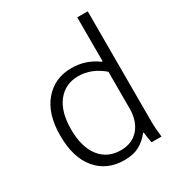

<svg xmlns="http://www.w3.org/2000/svg" viewBox="-172 -819 865 938"><g transform="rotate(-30 260.0 -350.0)"><path d="M403.8 -196.8V-403.8Q338.9 -459 265.1 -459Q191.4 -459 148.2 -404.5Q105 -350.1 105 -251Q105 -151.4 147.9 -96.2Q190.9 -41 265.1 -41Q330.6 -41 367.2 -83.7Q403.8 -126.5 403.8 -196.8ZM463.9 -710V-91.8Q463.9 -48.3 470.2 0H414.1Q407.2 -36.1 404.8 -60.1H400.9Q372.6 -24.4 339.1 -7.3Q305.7 9.8 257.8 9.8Q159.2 9.8 101.6 -58.3Q43.9 -126.5 43.9 -251Q43.9 -373.5 102.5 -441.7Q161.1 -509.8 254.9 -509.8Q335.9 -509.8 400.9 -461.9H404.8V-710Z"/></g></svg>

Font: LT Hoop Light
Style: Regular
Weight: 300
Designer: Daniel Lyons
Foundry: LyonsType
Version: Version 1.000